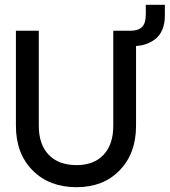

<svg xmlns="http://www.w3.org/2000/svg" viewBox="-20 -779 713 807"><path d="M46.9 -649.9H143.1V-250Q143.1 -171.9 184.8 -128.4Q226.6 -85 301.8 -85Q374.5 -85 415.3 -128.4Q456.1 -171.9 456.1 -250V-649.9H529.8Q560.1 -649.9 576.4 -665Q592.8 -680.2 592.8 -719.2V-758.8H672.9V-712.9Q672.9 -680.2 662.6 -655.3Q652.3 -630.4 634.5 -616.2Q616.7 -602.1 596.2 -594.5Q575.7 -586.9 551.8 -585.9V-250Q551.8 -133.8 482.9 -63Q414.1 7.8 301.8 7.8Q187 7.8 116.9 -63Q46.9 -133.8 46.9 -250Z"/></svg>

Font: Overused Grotesk Medium
Style: Regular
Weight: 500
Version: Version 0.002